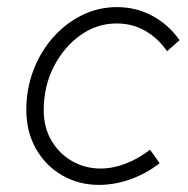

<svg xmlns="http://www.w3.org/2000/svg" viewBox="-20 -509 529 540"><path d="M258 11Q202 11 155.5 -15.5Q109 -42 81.5 -90Q54 -138 54 -200Q54 -259 74 -311.5Q94 -364 129.5 -404Q165 -444 211 -466.5Q257 -489 309 -489Q363 -489 408.5 -464.5Q454 -440 485 -396L450 -365Q425 -401 389 -422Q353 -443 308 -443Q252 -443 205.5 -409.5Q159 -376 131 -321Q103 -266 103 -199Q103 -150 125 -113Q147 -76 183.5 -55.5Q220 -35 263 -35Q298 -35 334 -49Q370 -63 402 -88L429 -50Q392 -21 347.5 -5Q303 11 258 11Z"/></svg>

Font: Red Hat Text
Style: Italic
Weight: 300
Italic angle: -12°
Designer: Pentagram, MCKL
Foundry: Pentagram, MCKL
Version: Version 1.023